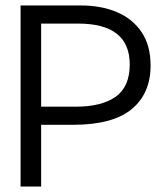

<svg xmlns="http://www.w3.org/2000/svg" viewBox="-20 -680 593 700"><path d="M55 0V-660H276Q350 -660 407 -635.5Q464 -611 496.5 -562.5Q529 -514 529 -441Q529 -339 460 -282Q391 -225 246 -225H130V0ZM265 -594H130V-291H255Q351 -291 402 -327.5Q453 -364 453 -445Q453 -594 265 -594Z"/></svg>

Font: Bricolage Grotesque 96pt Light
Style: Regular
Weight: 300
Designer: Mathieu Triay
Foundry: Atelier Triay
Version: Version 1.001; ttfautohint (v1.8.4.7-5d5b);gftools[0.9.33.de